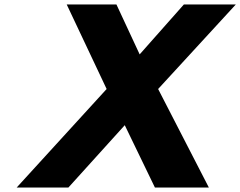

<svg xmlns="http://www.w3.org/2000/svg" viewBox="-20 -845 1082 865"><path d="M921 0 692.4 -444 1042.5 -825H808.5L609.2 -600L504.5 -825H280.5L460.4 -444L55 0H288L542.1 -281L678 0Z"/></svg>

Font: Hussar
Style: BdOblTwo
Weight: 700
Foundry: Cannot Into Space Fonts
Version: Version 2.00